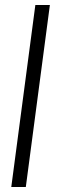

<svg xmlns="http://www.w3.org/2000/svg" viewBox="-20 -746 253 766"><path d="M121 -726H179L83 0H25Z"/></svg>

Font: Bellota Text
Style: Italic
Weight: 400
Italic angle: -7.5°
Designer: Kemie Guaida
Foundry: Kemie Guaida
Version: Version 4.001